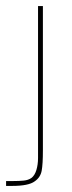

<svg xmlns="http://www.w3.org/2000/svg" viewBox="-20 -611 237 631"><path d="M0 0V-16H23Q43 -16 58 -17.5Q73 -19 83 -26Q94 -34 99.5 -52Q105 -70 105 -92V-591H121V-117Q121 -72 117 -50Q113 -28 94 -15Q74 0 20 0Z"/></svg>

Font: Alumni Sans Pinstripe
Style: Regular
Weight: 400
Designer: Robert E. Leuschke
Foundry: Robert E. Leuschke
Version: Version 1.010; ttfautohint (v1.8.4.7-5d5b)